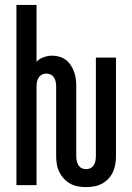

<svg xmlns="http://www.w3.org/2000/svg" viewBox="-20 -755 540 783"><path d="M331 8Q314 8 297.5 5Q281 2 266.5 -6Q252 -14 240.5 -26.5Q229 -39 221.5 -54.5Q214 -70 211.5 -86.5Q209 -103 209 -120V-400Q209 -410 207.5 -419.5Q206 -429 201 -437.5Q196 -446 187.5 -450.5Q179 -455 169 -455Q159 -455 150.5 -450.5Q142 -446 137 -437.5Q132 -429 130.5 -419.5Q129 -410 129 -400V0H47V-735H129V-503Q141 -516 158.5 -522Q176 -528 193 -528Q209 -528 223.5 -523.5Q238 -519 250 -509.5Q262 -500 270 -487Q278 -474 283 -459.5Q288 -445 289.5 -430Q291 -415 291 -400V-120Q291 -110 292.5 -100.5Q294 -91 299 -82.5Q304 -74 312.5 -69.5Q321 -65 331 -65Q341 -65 349.5 -69.5Q358 -74 363 -82.5Q368 -91 369.5 -100.5Q371 -110 371 -120V-520H453V-120Q453 -103 450.5 -86.5Q448 -70 441 -54.5Q434 -39 422.5 -26.5Q411 -14 396 -6Q381 2 364.5 5Q348 8 331 8Z"/></svg>

Font: Iosevka Custom Medium
Style: Regular
Weight: 500
Monospace: yes
Designer: Belleve Invis
Foundry: Belleve Invis
Version: Version 32.5.0; ttfautohint (v1.8.4)